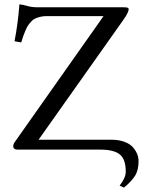

<svg xmlns="http://www.w3.org/2000/svg" viewBox="-20 -678 658 870"><path d="M190.9 -605Q174.8 -605 161.6 -601.6Q148.4 -598.1 138.9 -593.8Q129.4 -589.4 120.6 -579.6Q111.8 -569.8 106.7 -562Q101.6 -554.2 95.2 -539.3Q88.9 -524.4 85.4 -514.6Q82 -504.9 76.2 -485.8L45.9 -491.2Q62 -575.2 67.9 -658.2Q83 -657.2 103.3 -651.1Q123.5 -645 149.9 -645H539.1Q553.7 -645 558.3 -643.1Q563 -641.1 563 -636.2Q563 -622.6 541 -590.8L154.8 -44.9H483.9Q518.6 -44.9 543.9 -35.4Q569.3 -25.9 582.5 -10.5Q595.7 4.9 601.8 20.5Q607.9 36.1 607.9 51.8Q607.9 93.8 591.3 119.4Q574.7 145 542 171.9L522 163.1Q549.8 127.9 549.8 100.1Q549.8 43 522.5 21.5Q495.1 0 436 0H60.1Q40 0 40 -16.1Q40 -25.4 48.8 -37.1L449.2 -605Z"/></svg>

Font: Linux Libertine G
Style: Regular
Weight: 400
Designer: Philipp H. Poll
Foundry: Philipp H. Poll
Version: Version 4.7.5